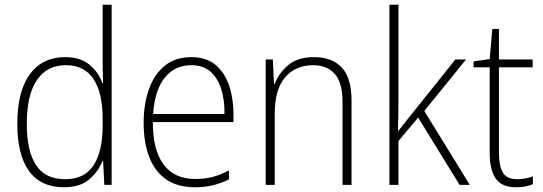

<svg xmlns="http://www.w3.org/2000/svg" viewBox="-20 -780 2291 810"><path d="M250 10Q152 10 102.5 -58.5Q53 -127 53 -257Q53 -395 106 -467Q159 -539 255 -539Q319 -539 358 -506.5Q397 -474 412 -429H415Q413 -481 413 -530V-760H451V0H420L415 -102H413Q396 -58 357.5 -24Q319 10 250 10ZM254 -24Q337 -24 375 -83Q413 -142 413 -248V-281Q413 -388 374.5 -446.5Q336 -505 258 -505Q178 -505 135.5 -442Q93 -379 93 -257Q93 -143 132 -83.5Q171 -24 254 -24Z M787 -539Q850 -539 889 -506.5Q928 -474 946.5 -419Q965 -364 965 -297V-265H625Q624 -149 669.5 -87Q715 -25 803 -25Q843 -25 875 -33Q907 -41 946 -61V-23Q913 -7 878.5 1.5Q844 10 802 10Q728 10 680 -24Q632 -58 609 -119Q586 -180 586 -262Q586 -341 608.5 -404Q631 -467 675.5 -503Q720 -539 787 -539ZM787 -505Q718 -505 675.5 -453Q633 -401 626 -299H927Q928 -358 913 -405Q898 -452 867 -478.5Q836 -505 787 -505Z M1304 -539Q1381 -539 1422 -495Q1463 -451 1463 -356V0H1425V-351Q1425 -431 1392.5 -468Q1360 -505 1301 -505Q1227 -505 1183 -454Q1139 -403 1139 -300V0H1101V-529H1131L1136 -426H1139Q1155 -470 1195 -504.5Q1235 -539 1304 -539Z M1661 -375Q1661 -302 1659 -227H1660Q1673 -244 1684.5 -258.5Q1696 -273 1709 -289L1901 -529H1946L1770 -312L1962 0H1919L1744 -284L1661 -185V0H1623V-760H1661Z M2162 -24Q2181 -24 2198 -27.5Q2215 -31 2228 -36V-3Q2214 3 2197 6.5Q2180 10 2157 10Q2097 10 2071.5 -26.5Q2046 -63 2046 -133V-496H1978V-521L2046 -531L2057 -658H2085V-529H2227V-496H2085V-135Q2085 -80 2101.5 -52Q2118 -24 2162 -24Z"/></svg>

Font: Noto Sans Arabic UI SmCn XLt
Style: Regular
Weight: 200
Width: 4
Designer: Monotype Design Team, Nadine Chahine and Nizar Qandah
Foundry: Monotype Imaging Inc.
Version: Version 2.010; ttfautohint (v1.8.4.7-5d5b)